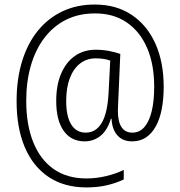

<svg xmlns="http://www.w3.org/2000/svg" viewBox="-20 -734 793 847"><path d="M702.1 -351.1Q702.1 -297.9 693.6 -253.4Q685.1 -209 667.5 -177Q649.9 -145 624 -127.7Q598.1 -110.4 563 -110.4Q521 -110.4 497.6 -137.2Q474.1 -164.1 472.2 -210H469.2Q453.1 -158.2 422.9 -134.3Q392.6 -110.4 353.5 -110.4Q293.9 -110.4 261 -156.7Q228 -203.1 228 -289.1Q228 -358.9 249.8 -409.4Q271.5 -460 310.5 -487.3Q349.6 -514.6 402.8 -514.6Q433.1 -514.6 461.7 -509Q490.2 -503.4 510.7 -496.1L502.9 -315.4Q502.4 -298.8 501.2 -279.5Q500 -260.3 500 -245.6Q500 -197.3 516.1 -173.1Q532.2 -148.9 564 -148.9Q595.2 -148.9 616.5 -172.9Q637.7 -196.8 648.9 -241.9Q660.2 -287.1 660.2 -351.6Q660.2 -451.2 628.4 -523.7Q596.7 -596.2 538.1 -635.7Q479.5 -675.3 398.4 -674.8Q327.1 -674.8 271.2 -646.7Q215.3 -618.7 176 -567.1Q136.7 -515.6 116.2 -444.8Q95.7 -374 95.7 -288.6Q95.7 -184.1 126.5 -107.2Q157.2 -30.3 216.3 11.5Q275.4 53.2 361.3 53.2Q405.3 53.2 448.7 42.7Q492.2 32.2 525.9 15.6V57.6Q492.7 73.7 451.4 83.3Q410.2 92.8 361.8 92.8Q263.2 92.8 194.3 46.6Q125.5 0.5 89.4 -84.7Q53.2 -169.9 53.2 -287.1Q53.2 -386.2 77.9 -465.3Q102.5 -544.4 148.2 -599.9Q193.8 -655.3 257.3 -684.8Q320.8 -714.4 398.9 -713.9Q492.7 -713.9 560.8 -668.5Q628.9 -623 665.5 -541.5Q702.1 -460 702.1 -351.1ZM272 -288.6Q272 -220.7 294.2 -184.8Q316.4 -148.9 358.4 -148.9Q402.8 -148.9 428.5 -191.4Q454.1 -233.9 459 -324.2L466.3 -466.8Q453.1 -471.7 436.8 -474.1Q420.4 -476.6 401.9 -476.6Q362.3 -476.6 333 -453.6Q303.7 -430.7 287.8 -388.7Q272 -346.7 272 -288.6Z"/></svg>

Font: Open Sans SemiCondensed Light
Style: Regular
Weight: 300
Width: 4
Designer: Monotype Design Team
Foundry: Monotype Imaging Inc.
Version: Version 3.000